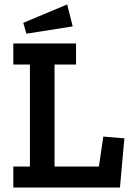

<svg xmlns="http://www.w3.org/2000/svg" viewBox="-20 -846 593 866"><path d="M99 -694 85 -743 283 -826 308 -727ZM40 0V-95H115V-555H40V-650H323V-555H226V-95H426L446 -230L541 -222L521 0Z"/></svg>

Font: Zilla Slab SemiBold
Style: Regular
Weight: 600
Designer: Typotheque.com
Foundry: Typotheque type foundry
Version: Version 1.1; 2017